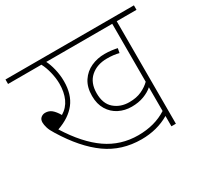

<svg xmlns="http://www.w3.org/2000/svg" viewBox="-133 -794 1013 967"><g transform="rotate(-30 373.5 -311.0)"><path d="M632 -596V0H606V-60Q535 -18 444 -18Q330 -18 243 -80Q156 -142 80 -266Q64 -291 58.5 -309.5Q53 -328 53 -341Q53 -359 64 -368Q75 -377 89 -377Q110 -377 125.5 -364.5Q141 -352 157 -325Q192 -346 208.5 -382.5Q225 -419 225 -468Q225 -499 216.5 -534.5Q208 -570 194 -596H0V-622H747V-596ZM484 -211Q526 -211 556 -225Q586 -239 606 -259V-596H222Q234 -574 242.5 -538.5Q251 -503 251 -467Q251 -391 214 -343.5Q177 -296 105 -271Q177 -156 258 -100Q339 -44 440 -44Q536 -44 606 -89V-227Q586 -209 554.5 -197Q523 -185 483 -185Q443 -185 409.5 -202Q376 -219 356 -252Q336 -285 336 -332Q336 -383 358.5 -417Q381 -451 417.5 -467.5Q454 -484 496 -484Q517 -484 536.5 -481.5Q556 -479 569 -476L564 -450Q549 -454 532.5 -456Q516 -458 495 -458Q437 -458 400 -425.5Q363 -393 363 -332Q363 -271 398 -241Q433 -211 484 -211Z"/></g></svg>

Font: Noto Sans Thin
Style: Italic
Weight: 100
Italic angle: -12°
Designer: Monotype Design Team
Foundry: Monotype Imaging Inc.
Version: Version 2.013; ttfautohint (v1.8.4.7-5d5b)